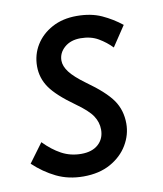

<svg xmlns="http://www.w3.org/2000/svg" viewBox="-73 -580 547 645"><g transform="rotate(-10 200.0 -257.5)"><path d="M-7 -63 41 -128Q69 -99 99.5 -82.5Q130 -66 167 -66Q204 -66 225 -85Q246 -104 246 -135Q246 -160 231.5 -182Q217 -204 176 -233Q117 -275 94 -308Q71 -341 71 -381Q71 -421 91 -453.5Q111 -486 147 -505.5Q183 -525 231 -525Q280 -525 316 -508.5Q352 -492 382 -468L336 -399Q317 -419 291.5 -434Q266 -449 231 -449Q197 -449 176 -430.5Q155 -412 155 -386Q155 -367 170.5 -346.5Q186 -326 223 -299Q285 -255 309 -220.5Q333 -186 333 -140Q333 -102 312.5 -67.5Q292 -33 253.5 -11.5Q215 10 161 10Q110 10 69 -10Q28 -30 -7 -63Z"/></g></svg>

Font: Radio Canada Condensed
Style: Italic
Weight: 400
Width: 3
Italic angle: -12°
Designer: Charles Daoud, Etienne Aubert Bonn, Alexandre Saumier Demers, Jacques Le Bailly
Foundry: Radio-Canada
Version: Version 2.104; ttfautohint (v1.8.4.7-5d5b);gftools[0.9.28.de